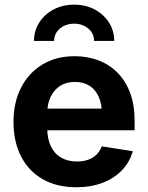

<svg xmlns="http://www.w3.org/2000/svg" viewBox="-20 -788 630 819"><path d="M305.7 10.7Q222.7 10.7 162.6 -23.4Q102.5 -57.6 70.1 -120.4Q37.6 -183.1 37.6 -268.1Q37.6 -351.6 70.1 -414.6Q102.5 -477.5 161.1 -512.9Q219.7 -548.3 298.3 -548.3Q352.5 -548.3 398.9 -531Q445.3 -513.7 480.2 -479Q515.1 -444.3 534.7 -392.8Q554.2 -341.3 554.2 -273.4V-232.4H96.7V-324.7H482.9L415 -300.3Q415 -342.3 401.9 -373.3Q388.7 -404.3 363 -421.4Q337.4 -438.5 299.8 -438.5Q262.2 -438.5 235.8 -421.1Q209.5 -403.8 195.6 -374Q181.6 -344.2 181.6 -305.7V-241.2Q181.6 -195.3 197.3 -163.3Q212.9 -131.3 241.5 -115.2Q270 -99.1 308.1 -99.1Q334 -99.1 355.2 -106.4Q376.5 -113.8 391.4 -128.2Q406.2 -142.6 414.1 -163.6L546.4 -143.1Q533.7 -96.7 500.7 -62.3Q467.8 -27.8 418.2 -8.5Q368.7 10.7 305.7 10.7ZM296.4 -768.1Q345.7 -768.1 384 -747.6Q422.4 -727.1 444.8 -691.9Q467.3 -656.7 467.3 -613.3H381.3Q381.3 -645.5 356.4 -666.3Q331.5 -687 296.4 -687Q260.7 -687 235.8 -666.3Q210.9 -645.5 210.9 -613.3H125Q125 -656.7 147.5 -691.9Q169.9 -727.1 208.7 -747.6Q247.6 -768.1 296.4 -768.1Z"/></svg>

Font: Inter 17pt
Style: Bold
Weight: 700
Version: Version 4.001;git-66647c0bb